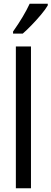

<svg xmlns="http://www.w3.org/2000/svg" viewBox="-20 -1009 276 1029"><path d="M146 0H65V-760H146ZM236 -980Q224 -959 200 -930.5Q176 -902 149.5 -874.5Q123 -847 102 -829H50V-840Q108 -922 139 -989H236Z"/></svg>

Font: Noto Sans Lao ExtraCondensed
Style: Regular
Weight: 400
Width: 2
Designer: Monotype Design Team
Foundry: Monotype Imaging Inc.
Version: Version 2.004; ttfautohint (v1.8.4.7-5d5b)